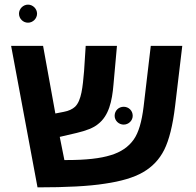

<svg xmlns="http://www.w3.org/2000/svg" viewBox="-20 -804 845 829"><path d="M62 -745C62 -724 79 -706 101 -706C122 -706 140 -724 140 -745C140 -766 122 -784 101 -784C80 -784 62 -766 62 -745ZM142 5C267 5 364 0 433 -11C502 -21 557 -37 597 -60C637 -83 668 -115 689 -157C710 -199 726 -262 736 -346L767 -606H631L600 -343C592 -279 579 -232 557 -201C535 -170 502 -147 458 -134C414 -120 351 -113 270 -113H258L238 -213L311 -230C353 -240 384 -252 403 -268C450 -304 464 -367 470 -439L485 -606H350L343 -497C337 -429 332 -370 304 -343C293 -333 277 -325 255 -321L219 -314L166 -606H28ZM475 -304C475 -283 493 -266 514 -266C535 -266 553 -283 553 -304C553 -327 535 -343 514 -343C493 -343 475 -327 475 -304Z"/></svg>

Font: Noto Sans Hebrew Droid
Style: Bold
Weight: 700
Designer: Monotype Design Team
Foundry: Monotype Imaging Inc.
Version: Version 1.100